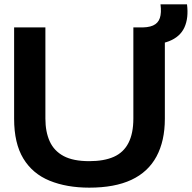

<svg xmlns="http://www.w3.org/2000/svg" viewBox="-20 -855 883 884"><path d="M391 9Q287 9 208.5 -23Q130 -55 87.5 -125Q45 -195 45 -308V-729H189V-309Q189 -248 209 -204Q229 -160 273 -136.5Q317 -113 391 -113Q459 -113 504 -133Q549 -153 571.5 -197Q594 -241 594 -309V-729H739V-308Q739 -206 700.5 -134.5Q662 -63 585 -27Q508 9 391 9ZM618 -650V-729Q661 -727 684.5 -737.5Q708 -748 716 -772Q724 -796 719 -835H841Q849 -772 829 -728.5Q809 -685 757.5 -665Q706 -645 618 -650Z"/></svg>

Font: Mona Sans Expanded SemiBold
Style: Regular
Weight: 600
Width: 7
Designer: Deni Anggara
Foundry: GitHub
Version: Version 2.000